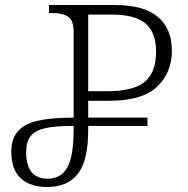

<svg xmlns="http://www.w3.org/2000/svg" viewBox="-20 -734 750 764"><path d="M25 -130Q25 -181 50.5 -211Q76 -241 130 -253.5Q184 -266 273 -266V-607Q273 -652 252 -667Q231 -682 187 -682H175V-714H438Q552 -714 608 -667Q664 -620 664 -532Q664 -445 605 -389Q546 -333 416 -333H331V-266H567V-233H331V-218Q331 -95 290 -42.5Q249 10 169 10Q99 10 62 -25Q25 -60 25 -130ZM407 -371Q511 -371 556 -408.5Q601 -446 601 -529Q601 -604 559.5 -640Q518 -676 423 -676H331V-371ZM273 -220V-233Q200 -233 160 -224Q120 -215 102 -192.5Q84 -170 84 -128Q84 -23 170 -23Q222 -23 247.5 -67Q273 -111 273 -220Z"/></svg>

Font: Noto Serif Georgian Light
Style: Regular
Weight: 300
Designer: Monotype Design team
Foundry: Monotype Imaging Inc.
Version: Version 1.000